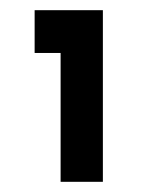

<svg xmlns="http://www.w3.org/2000/svg" viewBox="-20 -688 293 377"><path d="M182 -668H48V-584H99V-331H182Z"/></svg>

Font: Bruno Ace
Style: Regular
Weight: 400
Designer: Astigmatic (AOETI)
Foundry: Astigmatic (AOETI)
Version: Version 1.000